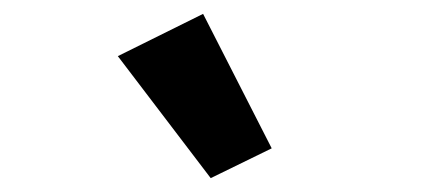

<svg xmlns="http://www.w3.org/2000/svg" viewBox="-20 -836 640 277"><path d="M150 -755 273 -816 372 -622 284 -579Z"/></svg>

Font: Aneliza ExtraBold
Style: Regular
Weight: 800
Designer: Mike Abbink, Paul van der Laan, Pieter van Rosmalen
Foundry: Bold Monday
Version: Version 3.001;September 8, 2019;FontCreator 11.5.0.2425 64-b